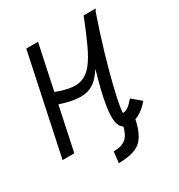

<svg xmlns="http://www.w3.org/2000/svg" viewBox="-183 -743 966 1034"><g transform="rotate(-30 300.0 -226.0)"><path d="M255 166 263 97Q314 97 339.5 75Q365 53 377 0H452Q439 64 416.5 100Q394 136 356 150.5Q318 165 255 166ZM74 0H1L132 -618H205ZM481 -106 537 -59Q507 -23 473 -4.5Q439 14 406 14Q365 14 352 -23Q339 -60 351.5 -137.5Q364 -215 399 -334.5Q434 -454 488 -618H564Q512 -536 477 -471.5Q442 -407 415 -361.5Q388 -316 361 -288.5Q334 -261 299.5 -251.5Q265 -242 215 -250Q165 -258 91 -285L106 -356Q173 -327 220.5 -317.5Q268 -308 303 -320Q338 -332 367 -368Q396 -404 424.5 -466Q453 -528 489 -618H560Q516 -491 486 -388Q456 -285 438 -211Q420 -137 413.5 -97Q407 -57 411 -57Q426 -57 442.5 -68.5Q459 -80 481 -106Z"/></g></svg>

Font: Victor Mono
Style: Italic
Weight: 400
Italic angle: -12°
Monospace: yes
Designer: Rune Bjørnerås
Version: Version 1.561;gftools[0.9.30]